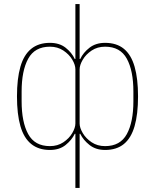

<svg xmlns="http://www.w3.org/2000/svg" viewBox="-20 -730 767 950"><path d="M353 200V-68H350Q335 -37 304.5 -12.5Q274 12 227 12Q171 12 134.5 -17.5Q98 -47 81 -106Q64 -165 64 -253Q64 -341 81 -400Q98 -459 134.5 -488.5Q171 -518 227 -518Q274 -518 304.5 -494Q335 -470 350 -438H353V-710H374V-438H377Q392 -470 423 -494Q454 -518 500 -518Q557 -518 593 -488.5Q629 -459 646 -400Q663 -341 663 -253Q663 -165 646 -106Q629 -47 593 -17.5Q557 12 500 12Q454 12 423 -12.5Q392 -37 377 -68H374V200ZM227 -7Q265 -7 293.5 -26Q322 -45 337.5 -71.5Q353 -98 353 -119V-387Q353 -409 337.5 -435Q322 -461 293.5 -480Q265 -499 227 -499Q152 -499 119.5 -439.5Q87 -380 87 -277V-229Q87 -126 119.5 -66.5Q152 -7 227 -7ZM500 -7Q575 -7 607.5 -66.5Q640 -126 640 -229V-277Q640 -380 607.5 -439.5Q575 -499 500 -499Q462 -499 433.5 -480Q405 -461 389.5 -434.5Q374 -408 374 -387V-119Q374 -98 389.5 -71.5Q405 -45 433.5 -26Q462 -7 500 -7Z"/></svg>

Font: IBM Plex Sans Thin
Style: Regular
Weight: 250
Designer: Mike Abbink, Paul van der Laan, Pieter van Rosmalen
Foundry: Bold Monday
Version: Version 3.201